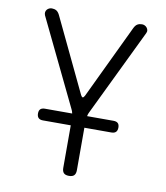

<svg xmlns="http://www.w3.org/2000/svg" viewBox="-84 -810 767 889"><g transform="rotate(10 300.0 -365.0)"><path d="M300 10Q283 10 275.5 2Q268 -6 268 -22V-222H137Q123 -222 116 -229Q109 -236 109 -250Q109 -264 116 -270.5Q123 -277 137 -277H265Q263 -288 258 -297L62 -703Q59 -711 60 -717.5Q61 -724 65 -729Q69 -734 75 -737Q81 -740 88 -740Q100 -740 109 -735Q118 -730 125 -716L291 -368Q296 -359 300 -359Q304 -359 309 -368L475 -716Q482 -730 491 -735Q500 -740 512 -740Q519 -740 525 -737Q531 -734 535 -729Q539 -724 540.5 -717.5Q542 -711 538 -703L342 -297Q337 -288 335 -277H459Q473 -277 480 -270.5Q487 -264 487 -250Q487 -236 480 -229Q473 -222 459 -222H332V-22Q332 -6 324.5 2Q317 10 300 10Z"/></g></svg>

Font: Maple Mono NL ExtraLight
Style: Regular
Weight: 275
Monospace: yes
Designer: subframe7536
Version: Version 7.000